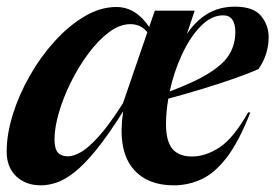

<svg xmlns="http://www.w3.org/2000/svg" viewBox="-23 -544 826 576"><path d="M728 -206.5Q693.5 -118.5 656.8 -71Q620 -23.5 580.5 -5.8Q541 12 499 12Q413 12 371.5 -44Q330 -100 346.5 -210Q301.5 -138.5 265.5 -94.2Q229.5 -50 200 -27Q170.5 -4 146 4Q121.5 12 100 12Q54 12 25.5 -15.2Q-3 -42.5 -3 -89Q-3 -141.5 15.5 -200.8Q34 -260 66.5 -317Q99 -374 141.2 -420.5Q183.5 -467 230.8 -495Q278 -523 326 -523Q384.5 -523 424.5 -463L441.5 -512H561L537.5 -441.5Q563 -480.5 598.8 -502.2Q634.5 -524 681.5 -524Q737.5 -524 760.2 -496.2Q783 -468.5 783 -432.5Q783 -408 775.5 -383.5Q768 -359 752.5 -337Q726.5 -325 682.8 -309.5Q639 -294 586.5 -278Q534 -262 482 -248Q475 -208.5 475 -172Q475 -120.5 494.2 -97.5Q513.5 -74.5 552.5 -74.5Q593.5 -74.5 635.2 -101.5Q677 -128.5 721.5 -207ZM646.5 -498Q611 -498 579 -465.2Q547 -432.5 522.8 -380.2Q498.5 -328 486 -269.5Q565.5 -299.5 608.2 -327.2Q651 -355 667 -384.2Q683 -413.5 683 -447Q683 -498 646.5 -498ZM140.5 -126Q140.5 -97.5 150.8 -86.2Q161 -75 180.5 -75Q198 -75 220.8 -88.2Q243.5 -101.5 274.2 -135.8Q305 -170 346 -234.5L419 -447Q408.5 -460.5 395.8 -466Q383 -471.5 368 -471.5Q336 -471.5 303.5 -447Q271 -422.5 241.8 -383Q212.5 -343.5 189.5 -297Q166.5 -250.5 153.5 -205.5Q140.5 -160.5 140.5 -126Z"/></svg>

Font: Newsreader 72pt SemiBold
Style: Italic
Weight: 600
Italic angle: -17°
Designer: Hugues Gentile
Foundry: Production Type
Version: Version 1.003; ttfautohint (v1.8.3)